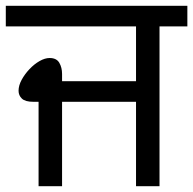

<svg xmlns="http://www.w3.org/2000/svg" viewBox="-27 -642 666 662"><path d="M106 0V-291H88Q60 -291 48.5 -302Q37 -313 37 -329Q37 -347 47.5 -366.5Q58 -386 74.5 -403.5Q91 -421 109.5 -431.5Q128 -442 144 -442Q168 -442 177.5 -425.5Q187 -409 187 -387V-362H442V-551H-7V-622H619V-551H523V0H442V-291H187V0Z"/></svg>

Font: lgurmukhi85
Style: Book
Weight: 400
Designer: Jelle Bosma - Monotype Design Team
Foundry: Monotype Imaging Inc.
Version: Version 2.003